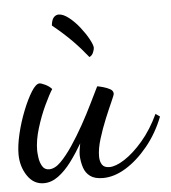

<svg xmlns="http://www.w3.org/2000/svg" viewBox="-45 -559 563 631"><g transform="rotate(-5 237.0 -244.0)"><path d="M75 30Q41 30 20.5 -1Q0 -32 0 -72Q0 -101 9 -139Q18 -177 32.5 -213.5Q47 -250 62 -274Q77 -298 89 -298Q94 -298 107 -292Q120 -286 129 -276Q118 -259 102 -225Q86 -191 74 -151.5Q62 -112 62 -79Q62 -72 64 -56Q66 -40 73.5 -27Q81 -14 96 -14Q115 -14 134.5 -33.5Q154 -53 174.5 -83.5Q195 -114 214.5 -149Q234 -184 250 -217Q266 -250 277 -272Q284 -271 296.5 -267.5Q309 -264 319 -258.5Q329 -253 329 -243Q329 -239 319 -217Q309 -195 296 -163.5Q283 -132 273 -99.5Q263 -67 263 -42Q263 -25 270 -14.5Q277 -4 294 -4Q315 -4 344.5 -23Q374 -42 405 -78Q436 -114 460 -165L474 -155Q453 -101 418.5 -59Q384 -17 345.5 6.5Q307 30 270 30Q243 30 228 19Q213 8 207 -10.5Q201 -29 200 -50Q200 -60 201.5 -70Q203 -80 205 -90Q187 -59 166.5 -31.5Q146 -4 123 13Q100 30 75 30ZM260 -370Q237 -399 210.5 -426Q184 -453 146 -484Q148 -503 155 -510.5Q162 -518 171 -518Q186 -518 204.5 -503.5Q223 -489 239.5 -468Q256 -447 266.5 -427.5Q277 -408 277 -399Q277 -394 273 -384Q269 -374 260 -370Z"/></g></svg>

Font: Dancing Script Medium
Style: Regular
Weight: 500
Designer: Pablo Impallari
Foundry: Pablo Impallari
Version: Version 2.000